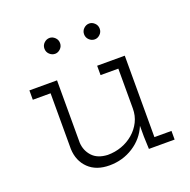

<svg xmlns="http://www.w3.org/2000/svg" viewBox="-103 -642 745 751"><g transform="rotate(-20 269.0 -266.5)"><path d="M394 -97Q374 -49 329.5 -20.5Q285 8 230 8Q175 8 143 -23Q111 -54 109 -104V-336H35V-375H150V-115Q152 -82 173.5 -58.5Q195 -35 237 -33Q268 -33 295.5 -43Q323 -53 344.5 -71.5Q366 -90 378.5 -115Q391 -140 391 -170V-336H317V-375H432V-36H503V0H396L394 -52ZM376 -508Q376 -494 366 -484.5Q356 -475 344 -475Q331 -475 321 -484.5Q311 -494 311 -508Q311 -522 321 -531.5Q331 -541 344 -541Q356 -541 366 -531.5Q376 -522 376 -508ZM211 -508Q211 -494 201 -484.5Q191 -475 179 -475Q166 -475 156 -484.5Q146 -494 146 -508Q146 -522 156 -531.5Q166 -541 179 -541Q191 -541 201 -531.5Q211 -522 211 -508Z"/></g></svg>

Font: Josefin Slab
Style: Regular
Weight: 400
Designer: Santiago Orozco
Foundry: Typemade
Version: Version 2.000